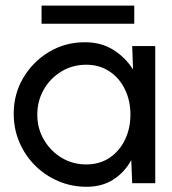

<svg xmlns="http://www.w3.org/2000/svg" viewBox="-20 -668 626 700"><path d="M462 -500H546V0H462L458.5 -84.5Q435 -40.5 393.8 -13.8Q352.5 13 295.5 13Q240.5 13 192.2 -7.8Q144 -28.5 107.5 -65Q71 -101.5 50.5 -149.8Q30 -198 30 -253.5Q30 -325.5 65 -384.5Q100 -443.5 159 -478.8Q218 -514 289.5 -514Q349 -514 393.2 -486.2Q437.5 -458.5 465 -414.5ZM294 -68.5Q343.5 -68.5 379.8 -93Q416 -117.5 435.8 -158.8Q455.5 -200 455.5 -250Q455.5 -301 435.5 -342.2Q415.5 -383.5 379 -407.8Q342.5 -432 294 -432Q244.5 -432 204 -407.5Q163.5 -383 139.8 -341.8Q116 -300.5 116 -250Q116 -199 140.5 -157.8Q165 -116.5 205.2 -92.5Q245.5 -68.5 294 -68.5ZM131.5 -647.5H469.5V-581.5H131.5Z"/></svg>

Font: Urbanist Medium
Style: Regular
Weight: 500
Designer: Corey Hu
Foundry: Corey Hu
Version: Version 1.321; ttfautohint (v1.8.4.7-5d5b)